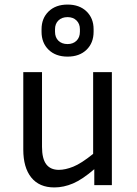

<svg xmlns="http://www.w3.org/2000/svg" viewBox="-20 -811 599 841"><path d="M393 0V-70Q341 -25 300 -7.5Q259 10 218 10Q152 10 117 -33.5Q82 -77 82 -156V-495H164V-168Q164 -116 182.5 -91.5Q201 -67 238 -67Q266 -67 301 -81Q336 -95 388 -137V-495H470V0ZM390 -683V-672Q390 -623 359 -593Q328 -563 276 -563Q224 -563 193 -593Q162 -623 162 -672V-683Q162 -731 193 -761Q224 -791 276 -791Q328 -791 359 -761Q390 -731 390 -683ZM330 -683Q330 -707 315 -721.5Q300 -736 276 -736Q251 -736 236 -721.5Q221 -707 221 -683V-672Q221 -647 236 -632.5Q251 -618 276 -618Q300 -618 315 -632.5Q330 -647 330 -672Z"/></svg>

Font: Inria Sans
Style: Regular
Weight: 400
Designer: Black Foundry Team
Foundry: Black Foundry
Version: Version 1.2; ttfautohint (v1.8.3)